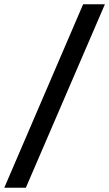

<svg xmlns="http://www.w3.org/2000/svg" viewBox="-34 -776 508 894"><path d="M-14 98 353 -756H454.4L86.4 98Z"/></svg>

Font: Maven Pro VF Beta
Style: Regular
Weight: 400
Designer: Joe Prince
Foundry: Joe Prince
Version: Version 2.002